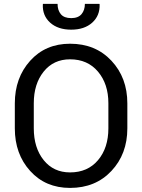

<svg xmlns="http://www.w3.org/2000/svg" viewBox="-20 -943 722 974"><path d="M626 -292Q626 -161.6 545.2 -75.7Q464.4 10.3 335.4 10.3Q210.9 10.3 133.1 -75.7Q55.2 -161.6 55.2 -292V-418.5Q55.2 -548.3 133.1 -634.8Q210.9 -721.2 335.4 -721.2Q464.4 -721.2 545.2 -635Q626 -548.8 626 -418.5ZM529.8 -419.4Q529.8 -517.1 477.1 -579.6Q424.3 -642.1 335.4 -642.1Q251.5 -642.1 201.4 -579.6Q151.4 -517.1 151.4 -419.4V-292Q151.4 -193.4 201.4 -130.9Q251.5 -68.4 335.4 -68.4Q424.8 -68.4 477.3 -130.6Q529.8 -192.9 529.8 -292ZM484.4 -923.3 485.4 -920.4Q487.3 -863.8 447.8 -828.1Q408.2 -792.5 341.3 -792.5Q273.9 -792.5 234.4 -828.1Q194.8 -863.8 197.3 -920.4L198.2 -923.3H272Q272 -891.1 288.6 -871.1Q305.2 -851.1 341.3 -851.1Q376.5 -851.1 393.6 -871.3Q410.6 -891.6 410.6 -923.3Z"/></svg>

Font: GeogebraSans
Style: Regular
Weight: 400
Designer: Google
Version: Version 1.100140; 2013